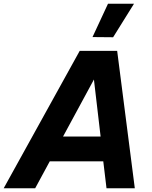

<svg xmlns="http://www.w3.org/2000/svg" viewBox="-56 -1014 820 1034"><path d="M133.4 0H-36.2L373.2 -740H575L670 0H517.6L500.2 -145.2H212ZM449.8 -585.8 283.6 -278.8H485.8ZM665.6 -993.8 553.2 -813.4 442.2 -814.4 525.6 -993.8Z"/></svg>

Font: Be Vietnam Pro Variable Thin
Style: Italic
Weight: 100
Italic angle: -12°
Designer: Lam Bao, Tony Le, Vietanh Nguyen
Foundry: Yellow Type Foundry
Version: Version 1.002